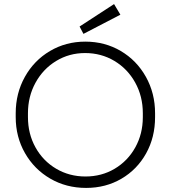

<svg xmlns="http://www.w3.org/2000/svg" viewBox="-20 -904 838 941"><path d="M57 -330V-349Q57 -447 102 -527.5Q147 -608 225 -654Q303 -700 398 -700Q494 -700 572 -654Q650 -608 695 -527.5Q740 -447 740 -349V-330Q740 -231 696 -152Q652 -73 575 -28Q498 17 402 17Q305 17 226.5 -28.5Q148 -74 102.5 -153.5Q57 -233 57 -330ZM680 -330V-349Q680 -432 642.5 -499.5Q605 -567 540.5 -605.5Q476 -644 397 -644Q319 -644 255 -605Q191 -566 154 -498.5Q117 -431 117 -349V-330Q117 -248 154 -181.5Q191 -115 255.5 -77Q320 -39 399 -39Q478 -39 542 -77Q606 -115 643 -181.5Q680 -248 680 -330ZM370 -774 539 -884 570 -832 389 -738Z"/></svg>

Font: Bellota
Style: Regular
Weight: 400
Designer: Kemie Guaida
Foundry: Kemie Guaida
Version: Version 4.001